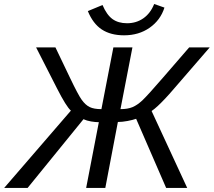

<svg xmlns="http://www.w3.org/2000/svg" viewBox="-61 -920 1046 940"><path d="M422.9 -321.8Q406.2 -321.8 384.8 -325.4Q363.3 -329.1 347.7 -336.4L74.2 0H-40.5L286.1 -378.4Q263.2 -398.4 217.8 -487.8L115.7 -688H210.4L281.7 -539.1Q321.3 -456.1 338.9 -431.6Q357.4 -405.8 378.2 -395.8Q398.9 -385.7 435.5 -385.7L494.1 -688H587.4L528.8 -385.7Q564 -385.7 587.2 -395.3Q610.4 -404.8 636.2 -428.7Q648.9 -440.9 674.1 -468.5Q699.2 -496.1 736.3 -539.1L865.2 -688H965.8L790.5 -485.4Q767.6 -458.5 747.6 -437.3Q727.5 -416 711.2 -400.9Q694.8 -385.7 681.2 -376.5L855.5 0H752.4L605.5 -338.4Q588.9 -332.5 563 -327.6Q537.1 -322.8 516.1 -322.8L454.6 0H360.8ZM546.4 -747.1Q481 -747.1 437.5 -775.6Q394 -804.2 369.1 -865.7L440.9 -895.5Q461.4 -847.2 489.7 -826.7Q518.1 -806.2 561 -806.2Q606.4 -806.2 641.1 -830.6Q675.8 -855 693.8 -900.4L744.1 -882.8Q724.6 -821.3 671.6 -784.2Q618.7 -747.1 546.4 -747.1Z"/></svg>

Font: Arimo
Style: Italic
Weight: 400
Italic angle: -12°
Designer: Steve Matteson
Foundry: Monotype Imaging Inc.
Version: Version 1.33